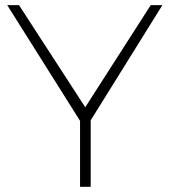

<svg xmlns="http://www.w3.org/2000/svg" viewBox="-20 -719 653 739"><path d="M329.1 -255.9V0H288.1V-253.9L7.8 -699.2H53.2L308.1 -306.2L560.1 -699.2H605Z"/></svg>

Font: Montserrat Ultra Light
Style: Regular
Weight: 200
Designer: Julieta Ulanovsky
Foundry: Julieta Ulanovsky
Version: Version 3.001;PS 003.001;hotconv 1.0.70;makeotf.lib2.5.58329